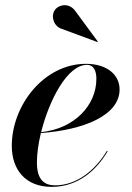

<svg xmlns="http://www.w3.org/2000/svg" viewBox="-20 -719 516 749"><path d="M222 -606 360 -555 361.5 -557 273 -677C248 -710.5 207 -700.5 193 -678.5C177.5 -654 190 -615.5 222 -606ZM124 -85.5C124 -118.5 129.5 -158.5 139.5 -200C306 -212 446.5 -268.5 446.5 -370C446.5 -426.5 398.5 -470 315 -470C152 -470 26 -309 26 -150C26 -57.5 79 10 181.5 10C285.5 10 357 -56 400 -129L397 -130.5C349 -51 276.5 4 195 4C153.5 4 124 -16.5 124 -85.5ZM319 -466C347.5 -466 356 -439 356 -412C356 -307.5 270 -217 140.5 -203.5C171.5 -328 242.5 -466 319 -466Z"/></svg>

Font: Bodoni* 48pt Medium
Style: Italic
Weight: 500
Italic angle: -13°
Version: Version 2.3